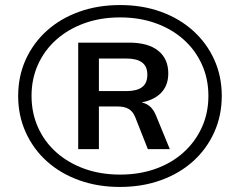

<svg xmlns="http://www.w3.org/2000/svg" viewBox="-20 -733 951 761"><path d="M455 8Q368 8 294 -18.5Q220 -45 166 -93.5Q112 -142 82 -208.5Q52 -275 52 -352Q52 -431 82 -497Q112 -563 166 -611.5Q220 -660 294 -686.5Q368 -713 456 -713Q544 -713 617.5 -686.5Q691 -660 745 -611.5Q799 -563 829 -497Q859 -431 859 -353Q859 -275 829 -208.5Q799 -142 745 -93.5Q691 -45 617 -18.5Q543 8 455 8ZM456 -41Q533 -41 597 -64Q661 -87 707.5 -129Q754 -171 780 -228Q806 -285 806 -353Q806 -421 780 -478Q754 -535 707.5 -576.5Q661 -618 597 -641Q533 -664 456 -664Q379 -664 315 -641Q251 -618 204 -576.5Q157 -535 131 -478Q105 -421 105 -353Q105 -285 131 -227.5Q157 -170 204 -128.5Q251 -87 315 -64Q379 -41 456 -41ZM290 -142V-564H492Q567 -564 607 -532Q647 -500 647 -442Q647 -388 610.5 -357.5Q574 -327 508 -323L528 -329Q554 -327 571.5 -313.5Q589 -300 600 -271L653 -142H566L515 -271Q506 -292 489.5 -301.5Q473 -311 445 -311H354L372 -325V-142ZM372 -372H481Q522 -372 543 -387.5Q564 -403 564 -437Q564 -470 543 -485.5Q522 -501 481 -501H372Z"/></svg>

Font: Nunito Sans 10pt SemiExpanded SemiBold
Style: Regular
Weight: 600
Width: 6
Designer: Vernon Adams
Foundry: Vernon Adams
Version: Version 3.101;gftools[0.9.27]